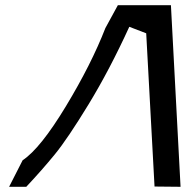

<svg xmlns="http://www.w3.org/2000/svg" viewBox="-20 -718 755 738"><path d="M674 0Q658 0 624 -0.5Q590 -1 574 -1L542 -590L477 -615Q401 -449 320.5 -317Q240 -185 191 -125Q142 -65 81 0H15L67 -102Q135 -147 233 -309Q331 -471 385 -610L433 -698H637Z"/></svg>

Font: Coval
Style: Book Italic
Weight: 350
Foundry: Context Ltd
Version: Version 001.000